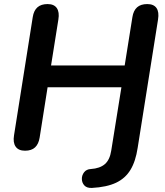

<svg xmlns="http://www.w3.org/2000/svg" viewBox="-20 -733 813 944"><path d="M432 191Q407 192 395 179Q383 166 382.5 147.5Q382 129 393.5 114Q405 99 427 98Q471 95 495.5 74Q520 53 527 7L577 -304H214L175 -57Q170 -25 152.5 -8.5Q135 8 103 8Q71 8 57 -12Q43 -32 49 -68L141 -649Q146 -681 164 -697Q182 -713 214 -713Q246 -713 259.5 -693Q273 -673 267 -637L231 -411H593L631 -649Q636 -681 654 -697Q672 -713 704 -713Q736 -713 749.5 -693.5Q763 -674 757 -637L657 -7Q647 60 621.5 102Q596 144 550.5 165.5Q505 187 432 191Z"/></svg>

Font: Nunito ExtraLight
Style: Italic
Weight: 200
Italic angle: -9°
Designer: Vernon Adams
Foundry: Vernon Adams
Version: Version 3.602